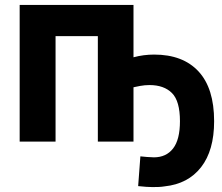

<svg xmlns="http://www.w3.org/2000/svg" viewBox="-20 -559 905 781"><path d="M523 -204Q531 -206 550 -209.5Q569 -213 588 -213Q647 -213 679.5 -180.5Q712 -148 712 -66Q712 9 684 45Q656 81 606 81Q596 81 577.5 79.5Q559 78 551 77L542 198Q560 200 575 201Q590 202 600 202Q614 202 626 201.5Q638 201 650 199Q745 189 798 121Q851 53 851 -66Q851 -200 787.5 -268.5Q724 -337 607 -337Q564 -337 523 -326V-539H60V17H206V-412H378V17H523Z"/></svg>

Font: Repo Bold
Style: Bold
Weight: 700
Designer: Stefan Peev
Foundry: Context Ltd
Version: Version 1.502